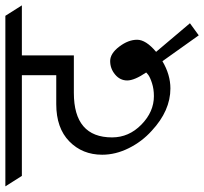

<svg xmlns="http://www.w3.org/2000/svg" viewBox="-100 -672 743 698"><g transform="rotate(-90 271.0 -323.5)"><path d="M418 -426H282Q120 -426 120 -287Q120 -226 166.5 -180.5Q213 -135 270 -135Q296 -135 317.5 -142Q339 -149 348 -156L356 -163Q327 -206 327 -232Q327 -258 348.5 -276Q370 -294 397.5 -294Q425 -294 450 -261Q475 -228 475 -196Q475 -164 431 -127L535 -4L491 28L397 -104Q348 -75 298 -75Q217 -75 144 -143Q105 -178 81 -226Q57 -274 57 -323Q57 -395 105.5 -442.5Q154 -490 241 -490H346V-615H-20L-58 -675H562L600 -615H418Z"/></g></svg>

Font: Halant
Style: Regular
Weight: 400
Designer: Hitesh Malaviya (Devanagari), Satya Rajpurohit (Latin)
Foundry: Indian Type Foundry
Version: Version 1.100;PS 1.0;hotconv 1.0.78;makeotf.lib2.5.61930; tt